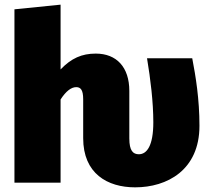

<svg xmlns="http://www.w3.org/2000/svg" viewBox="-20 -784 901 824"><path d="M805 -534H611C626 -444 638 -346 638 -259C638 -158 610 -122 576 -122C551 -122 535 -137 535 -190V-394C535 -496 480 -554 391 -554C331 -554 286 -534 240 -486V-764L42 -744V0H240V-357C263 -393 286 -410 307 -410C325 -410 337 -400 337 -358V-191C337 -39 441 20 560 20C697 20 836 -54 836 -244C836 -359 820 -456 805 -534Z"/></svg>

Font: Fira Sans Heavy
Style: Regular
Weight: 900
Designer: bBox Type GmbH & Carrois Corporate GbR & Edenspiekermann AG
Foundry: bBox Type GmbH & Carrois Corporate GbR & Edenspiekermann AG
Version: Version 4.300;PS 004.300;hotconv 1.0.88;makeotf.lib2.5.64775